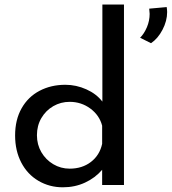

<svg xmlns="http://www.w3.org/2000/svg" viewBox="-20 -795 738 825"><path d="M512.7 -775.4V0H418.9V-65.4Q388.7 -30.3 345.2 -10.3Q301.8 9.8 250 9.8Q192.4 9.8 145 -18.1Q97.7 -45.9 71.3 -96.7Q44.9 -147.5 44.9 -212.9Q44.9 -280.3 72.8 -329.6Q100.6 -378.9 149.9 -404.8Q199.2 -430.7 260.7 -430.7Q307.6 -430.7 351.1 -411.1Q394.5 -391.6 419.9 -358.4V-775.4ZM418.9 -176.8V-254.9Q407.2 -299.8 368.2 -328.6Q329.1 -357.4 279.3 -357.4Q241.2 -357.4 209 -338.9Q176.8 -320.3 157.7 -287.6Q138.7 -254.9 138.7 -213.9Q138.7 -173.8 157.7 -141.1Q176.8 -108.4 209 -89.4Q241.2 -70.3 279.3 -70.3Q333 -70.3 370.6 -99.1Q408.2 -127.9 418.9 -176.8ZM582 -632.8Q599.6 -650.4 611.3 -678.2Q623 -706.1 623 -735.4Q623 -742.2 621.1 -757.8L696.3 -764.6Q698.2 -751 698.2 -743.2Q698.2 -705.1 678.2 -667Q658.2 -628.9 628.9 -609.4Z"/></svg>

Font: Josefin Sans CFJ
Style: Regular
Weight: 400
Designer: Santiago Orozco
Foundry: Typemade
Version: Version 2.000